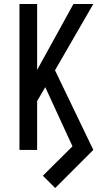

<svg xmlns="http://www.w3.org/2000/svg" viewBox="-20 -755 540 967"><path d="M258 192 196 130 345 -18 208 -316 167 -246V0H78V-735H167V-403L350 -735H450L257 -401L450 0Z"/></svg>

Font: Iosevka Custom Medium
Style: Regular
Weight: 500
Monospace: yes
Designer: Belleve Invis
Foundry: Belleve Invis
Version: Version 32.5.0; ttfautohint (v1.8.4)